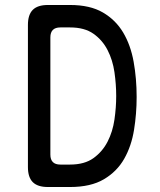

<svg xmlns="http://www.w3.org/2000/svg" viewBox="-20 -750 640 770"><path d="M172 0Q131 0 111.5 -19.5Q92 -39 92 -80V-650Q92 -691 111.5 -710.5Q131 -730 172 -730H261Q341 -730 392.5 -700Q444 -670 474 -619.5Q504 -569 516 -502Q528 -435 528 -361Q528 -294 517.5 -229Q507 -164 478 -113Q449 -62 396.5 -31Q344 0 261 0ZM182 -130Q182 -110 192 -100Q202 -90 222 -90H261Q319 -90 355 -116Q391 -142 411.5 -182Q432 -222 439 -270.5Q446 -319 446 -365Q446 -412 439 -460.5Q432 -509 411.5 -549Q391 -589 355 -614.5Q319 -640 261 -640H222Q202 -640 192 -630Q182 -620 182 -600Z"/></svg>

Font: Maple Mono NF
Style: Regular
Weight: 400
Monospace: yes
Designer: subframe7536
Version: Version 7.000